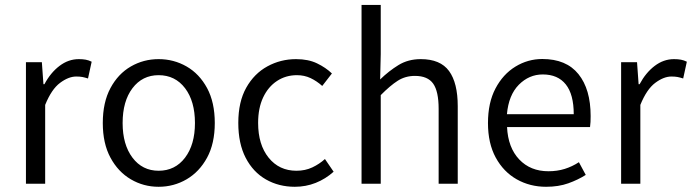

<svg xmlns="http://www.w3.org/2000/svg" viewBox="-20 -733 2760 766"><path d="M83.5 0V-484.9H147L153.3 -397H157.2Q181.6 -442.9 217.3 -470Q252.9 -497.1 294.4 -497.1Q310.1 -497.1 322 -494.9Q334 -492.7 345.7 -486.8L331.1 -419.9Q318.8 -423.8 308.8 -425.8Q298.8 -427.7 284.2 -427.7Q253.4 -427.7 219.5 -402.3Q185.5 -377 160.2 -314.5V0Z M612.8 12.2Q552.7 12.2 502 -17.6Q451.2 -47.4 420.7 -104Q390.1 -160.6 390.1 -242.2Q390.1 -324.7 420.7 -381.6Q451.2 -438.5 502 -467.8Q552.7 -497.1 612.8 -497.1Q673.3 -497.1 724.4 -467.8Q775.4 -438.5 806.2 -381.6Q836.9 -324.7 836.9 -242.2Q836.9 -160.6 806.2 -104Q775.4 -47.4 724.4 -17.6Q673.3 12.2 612.8 12.2ZM612.8 -51.8Q678.7 -51.8 718.3 -104Q757.8 -156.2 757.8 -242.2Q757.8 -329.1 718.3 -381.1Q678.7 -433.1 612.8 -433.1Q547.9 -433.1 508.5 -381.1Q469.2 -329.1 469.2 -242.2Q469.2 -156.2 508.5 -104Q547.9 -51.8 612.8 -51.8Z M1156.2 12.2Q1092.3 12.2 1041 -17.1Q989.7 -46.4 960.2 -103.3Q930.7 -160.2 930.7 -242.7Q930.7 -326.7 962.4 -383.1Q994.1 -439.5 1046.9 -468.3Q1099.6 -497.1 1161.1 -497.1Q1210 -497.1 1244.9 -480.2Q1279.8 -463.4 1304.2 -439.9L1265.6 -390.1Q1243.7 -409.7 1219 -421.4Q1194.3 -433.1 1164.6 -433.1Q1120.1 -433.1 1085 -409.9Q1049.8 -386.7 1029.8 -344.2Q1009.8 -301.8 1009.8 -242.7Q1009.8 -155.8 1051.8 -103.8Q1093.8 -51.8 1162.6 -51.8Q1197.8 -51.8 1226.1 -65.2Q1254.4 -78.6 1276.4 -98.6L1311 -47.9Q1278.8 -19 1239.5 -3.4Q1200.2 12.2 1156.2 12.2Z M1422.4 0V-713.4H1499V-517.1L1496.6 -416Q1531.2 -449.7 1569.8 -473.4Q1608.4 -497.1 1658.7 -497.1Q1736.8 -497.1 1771.5 -449.7Q1806.2 -402.3 1806.2 -309.1V0H1730V-298.8Q1730 -368.2 1708.3 -399.2Q1686.5 -430.2 1635.3 -430.2Q1597.2 -430.2 1566.9 -410.9Q1536.6 -391.6 1499 -353.5V0Z M2158.7 12.2Q2094.2 12.2 2041.5 -17.6Q1988.8 -47.4 1957.8 -104.2Q1926.8 -161.1 1926.8 -242.2Q1926.8 -323.2 1956.8 -380.1Q1986.8 -437 2036.4 -467.3Q2085.9 -497.6 2143.6 -497.6Q2239.3 -497.6 2287.8 -437.3Q2336.4 -377 2336.4 -270Q2336.4 -257.8 2335.9 -246.6Q2335.4 -235.4 2334 -226.1H2002.9Q2006.8 -144 2051.5 -96.9Q2096.2 -49.8 2168 -49.8Q2203.1 -49.8 2232.9 -59.1Q2262.7 -68.4 2289.6 -85.9L2316.9 -35.2Q2286.1 -15.6 2247.3 -1.7Q2208.5 12.2 2158.7 12.2ZM2002.4 -277.3H2269Q2269 -356.4 2237.3 -396.2Q2205.6 -436 2145.5 -436Q2090.8 -436 2050 -395Q2009.3 -354 2002.4 -277.3Z M2458 0V-484.9H2521.5L2527.8 -397H2531.7Q2556.2 -442.9 2591.8 -470Q2627.4 -497.1 2668.9 -497.1Q2684.6 -497.1 2696.5 -494.9Q2708.5 -492.7 2720.2 -486.8L2705.6 -419.9Q2693.4 -423.8 2683.3 -425.8Q2673.3 -427.7 2658.7 -427.7Q2627.9 -427.7 2594 -402.3Q2560.1 -377 2534.7 -314.5V0Z"/></svg>

Font: Varta Light
Style: Regular
Weight: 400
Version: Version 1.004